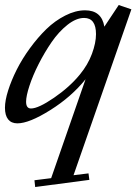

<svg xmlns="http://www.w3.org/2000/svg" viewBox="-28 -479 542 763"><path d="M41 11.2Q17.1 11.2 4.4 -4.6Q-8.3 -20.5 -8.3 -50.8Q-8.3 -79.6 4.4 -119.6Q17.1 -159.7 38.6 -202.4Q60.1 -245.1 91.1 -287.6Q122.1 -330.1 156.2 -363.3Q190.4 -396.5 231.2 -417.2Q272 -438 310.1 -438Q376 -438 386.7 -373L443.8 -459L494.1 -441.9L264.2 217.3L323.7 210L327.1 235.8L111.8 264.2L108.9 237.3L175.3 229L312 -164.1Q255.9 -94.2 171.9 -41.5Q87.9 11.2 41 11.2ZM95.2 -47.9Q124.5 -47.9 186.8 -90.6Q249 -133.3 289.6 -183.1Q321.3 -221.7 337.4 -265.1Q353.5 -308.6 353.5 -343.3Q353.5 -407.7 306.2 -407.7Q274.9 -407.7 240.2 -380.4Q205.6 -353 177.2 -311.8Q148.9 -270.5 125.5 -224.4Q102.1 -178.2 88.9 -137.7Q75.7 -97.2 75.7 -74.7Q75.7 -47.9 95.2 -47.9Z"/></svg>

Font: Elstob 14pt Medium
Style: Italic
Weight: 500
Italic angle: -20°
Designer: Peter S. Baker
Version: Version 1.015